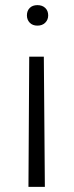

<svg xmlns="http://www.w3.org/2000/svg" viewBox="-20 -725 288 749"><path d="M151 -504 155 4H91L94 -504ZM126 -705Q145 -705 156.5 -694Q168 -683 168 -665Q168 -648 156.5 -636.5Q145 -625 126 -625Q107 -625 96 -636.5Q85 -648 85 -665Q85 -683 96 -694Q107 -705 126 -705Z"/></svg>

Font: Freesentation 3 Light
Style: Regular
Weight: 300
Designer: glyphs from Roboto by Christian Robertson / Hangul glyphs from Noto Sans CJK(Source Han Sans) by Jang Soo-young and Kang
Foundry: PT&
Version: Version 2.001